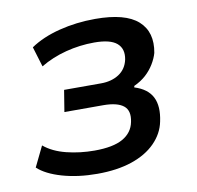

<svg xmlns="http://www.w3.org/2000/svg" viewBox="-64 -574 665 649"><g transform="rotate(-10 268.5 -249.5)"><path d="M220 9Q154 9 100 -6.5Q46 -22 18 -48L52 -118Q82 -93 128 -81.5Q174 -70 224 -70Q288 -70 321.5 -89Q355 -108 362 -144Q370 -182 348.5 -199Q327 -216 279 -216H146L158 -290H285Q321 -290 346.5 -306.5Q372 -323 379 -355Q386 -391 363.5 -410.5Q341 -430 286 -430Q236 -430 188 -417.5Q140 -405 100 -381L79 -450Q120 -478 179 -493Q238 -508 303 -508Q406 -508 449.5 -469Q493 -430 480 -360Q475 -342 463.5 -323Q452 -304 435 -288.5Q418 -273 394 -262L393 -257Q438 -243 454 -211Q470 -179 459 -128Q451 -88 420 -56.5Q389 -25 338.5 -8Q288 9 220 9Z"/></g></svg>

Font: Nunito Sans 7pt SemiCondensed SemiBold
Style: Italic
Weight: 600
Width: 4
Italic angle: -9°
Designer: Vernon Adams
Foundry: Vernon Adams
Version: Version 3.101;gftools[0.9.27]